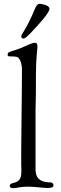

<svg xmlns="http://www.w3.org/2000/svg" viewBox="-20 -980 319 1005"><path d="M91 -789C91 -783 97 -778 103 -778C111 -778 127 -793 142 -809C183 -852 239 -913 239 -934C239 -955 191 -960 187 -960C183 -960 173 -957 166 -941C114 -816 91 -803 91 -789ZM20 -693C20 -686 25 -685 31 -685C51 -685 64 -684 71 -681C83 -676 95 -648 95 -617C95 -490 91 -277 91 -192V-118C91 -108 92 -100 92 -92C92 -57 89 -38 65 -27C50 -20 31 -23 31 -5C31 -2 36 5 47 5C69 5 82 -3 128 -3C159 -3 208 4 229 4C248 4 260 1 260 -10C260 -17 254 -25 247 -25C171 -25 166 -66 166 -98V-396C166 -446 168 -444 168 -529V-585C168 -676 176 -722 176 -737C176 -747 174 -756 164 -756C144 -756 114 -738 88 -728C32 -706 20 -712 20 -693Z"/></svg>

Font: OFL Sorts Mill Goudy
Style: Regular
Weight: 500
Version: Version 003.000